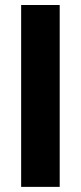

<svg xmlns="http://www.w3.org/2000/svg" viewBox="-20 -729 315 749"><path d="M212.9 0V-709.5H62.5V0Z"/></svg>

Font: Estedad-FD-VF Thin
Style: Regular
Weight: 100
Designer: Amin Abedi
Version: Version 5.0